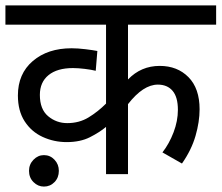

<svg xmlns="http://www.w3.org/2000/svg" viewBox="-20 -642 817 708"><path d="M777 -551H452V-349Q500 -399 569 -399Q634 -399 675 -357.5Q716 -316 716 -239Q716 -193 701 -141Q686 -89 651 -39L579 -80Q604 -112 620 -154Q636 -196 636 -237Q636 -284 616.5 -307Q597 -330 562 -330Q508 -330 452 -258V0H371V-174Q347 -154 311.5 -136Q276 -118 226 -118Q179 -118 137.5 -137Q96 -156 71 -194.5Q46 -233 46 -290Q46 -370 101 -417Q156 -464 244 -464Q267 -464 295.5 -460.5Q324 -457 339 -454L333 -381Q317 -385 292.5 -388Q268 -391 249 -391Q191 -391 159 -365Q127 -339 127 -292Q127 -239 157.5 -213.5Q188 -188 228 -188Q272 -188 306.5 -209Q341 -230 371 -260V-551H0V-622H777ZM87 -12Q87 -36 103.5 -53Q120 -70 142 -70Q165 -70 181 -53Q197 -36 197 -12Q197 13 181 29.5Q165 46 142 46Q120 46 103.5 29.5Q87 13 87 -12Z"/></svg>

Font: Go Noto Kurrent-Regular
Style: Regular
Weight: 400
Designer: Monotype Design Team
Foundry: Monotype Imaging Inc.
Version: Version 2.012; ttfautohint (v1.8.4.7-5d5b)